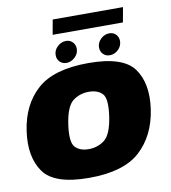

<svg xmlns="http://www.w3.org/2000/svg" viewBox="-93 -942 912 1025"><g transform="rotate(-10 363.0 -429.0)"><path d="M307.5 4.5Q495.5 4.5 584.8 -77.5Q674 -159.5 694.5 -299.5Q714 -436.5 655.5 -518.2Q597 -600 409 -600Q220.5 -600 131 -519.8Q41.5 -439.5 21.5 -299.5Q2 -162.5 60.5 -79Q119 4.5 307.5 4.5ZM331.5 -147Q283 -147 258 -174.8Q233 -202.5 247 -298.5Q261.5 -393.5 298.8 -421Q336 -448.5 384.5 -448.5Q433.5 -448.5 458.2 -421.2Q483 -394 469 -298.5Q454.5 -203 417.2 -175Q380 -147 331.5 -147ZM295 -621Q320 -621 340.8 -640.5Q361.5 -660 361.5 -686.5Q361.5 -708 347.2 -722.5Q333 -737 311.5 -737Q285.5 -737 265 -717.5Q244.5 -698 244.5 -671.5Q244.5 -650 258.5 -635.5Q272.5 -621 295 -621ZM529.5 -621Q555.5 -621 575.8 -640.5Q596 -660 596 -686.5Q596 -708 582.2 -722.5Q568.5 -737 546 -737Q520.5 -737 500 -717.5Q479.5 -698 479.5 -671.5Q479.5 -650 493.8 -635.5Q508 -621 529.5 -621ZM247.5 -781.5H628.5L643 -862H262Z"/></g></svg>

Font: Anybody Black
Style: Italic
Weight: 900
Italic angle: -10°
Designer: Tyler Finck
Foundry: Etcetera Type Company
Version: Version 1.113;gftools[0.9.25]